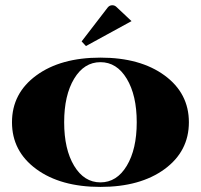

<svg xmlns="http://www.w3.org/2000/svg" viewBox="-20 -716 774 740"><path d="M486.9 -634.6 311.2 -538.5 294.6 -556.4 395.1 -687.1Q402.1 -695.8 412.6 -695.8Q421.8 -695.8 428.3 -689.7ZM265.7 -412.6Q227.3 -348.8 227.3 -244.8Q227.3 -140.7 265.7 -76.9Q304.2 -13.1 367.1 -13.1Q430.1 -13.1 468.5 -76.9Q507 -140.7 507 -244.8Q507 -348.8 468.5 -412.6Q430.1 -476.4 367.1 -476.4Q304.2 -476.4 265.7 -412.6ZM120 -64.2Q26.2 -132.9 26.2 -244.8Q26.2 -356.6 120 -425.3Q213.7 -493.9 367.1 -493.9Q520.5 -493.9 614.3 -425.3Q708 -356.6 708 -244.8Q708 -132.9 614.3 -64.2Q520.5 4.4 367.1 4.4Q213.7 4.4 120 -64.2Z"/></svg>

Font: Wabroye
Style: Medium
Weight: 500
Designer: gluk
Foundry: gluk
Version: Version 0.14